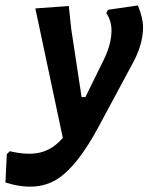

<svg xmlns="http://www.w3.org/2000/svg" viewBox="-90 -491 549 706"><path d="M163 -469 172 -384 210 -134H224L291 -270Q320 -329 320 -379Q320 -414 301 -443L307 -455L417 -471Q436 -425 436 -391Q436 -325 394 -251L272 -24Q192 125 116.5 170Q41 215 -70 180L-65 76L-54 65Q13 81 59 69.5Q105 58 141 16L40 -460Z"/></svg>

Font: Alegreya Sans
Style: Bold Italic
Weight: 700
Italic angle: -7°
Designer: Juan Pablo del Peral
Foundry: Huerta Tipografica
Version: Version 2.007